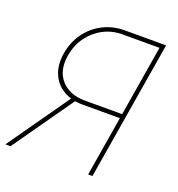

<svg xmlns="http://www.w3.org/2000/svg" viewBox="-132 -836 874 944"><g transform="rotate(20 305.5 -364.0)"><path d="M433.6 0 550.3 -705.1H356.4Q302.2 -705.1 256.6 -680.9Q210.9 -656.7 180.2 -614.3Q149.4 -571.8 140.1 -515.6Q126.5 -433.1 170.4 -384.5Q214.4 -335.9 295.4 -335.9H500L496.1 -313.5H291.5Q231 -313.5 188.2 -339.4Q145.5 -365.2 126.5 -411.6Q107.4 -458 117.7 -519.5Q128.4 -582 162.8 -628.9Q197.3 -675.8 248.5 -701.7Q299.8 -727.5 360.4 -727.5H576.7L456.1 0ZM0.5 0 233.4 -331.1H260.3L27.3 0Z"/></g></svg>

Font: Inter 16pt Thin
Style: Italic
Weight: 250
Italic angle: -9.3988°
Version: Version 4.001;git-66647c0bb